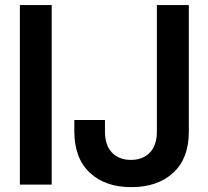

<svg xmlns="http://www.w3.org/2000/svg" viewBox="-20 -748 843 778"><path d="M189.5 -727.5V0H60.5V-727.5ZM511.7 10.3Q406.2 10.3 343.8 -48.3Q281.2 -106.9 281.2 -215.8V-261.7H405.3V-215.3Q405.3 -159.2 433.8 -129.6Q462.4 -100.1 510.3 -100.1Q558.6 -100.1 587.2 -129.6Q615.7 -159.2 615.7 -215.3V-727.5H745.1V-213.9Q745.1 -106 681.9 -47.9Q618.7 10.3 511.7 10.3Z"/></svg>

Font: Inter Display SemiBold
Style: Regular
Weight: 600
Designer: Rasmus Andersson
Foundry: rsms
Version: Version 4.001;git-9221beed3